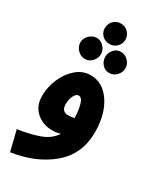

<svg xmlns="http://www.w3.org/2000/svg" viewBox="-255 -888 992 1196"><g transform="rotate(30 241.0 -290.0)"><path d="M313 -735Q313 -766 291.5 -788Q270 -810 239 -810Q207 -810 186 -788Q165 -766 165 -735Q165 -706 186 -684.5Q207 -663 239 -663Q270 -663 291.5 -684.5Q313 -706 313 -735ZM226 -582Q226 -611 204.5 -634Q183 -657 154 -657Q123 -657 100.5 -634Q78 -611 78 -582Q78 -552 100.5 -529Q123 -506 154 -506Q183 -506 204.5 -529Q226 -552 226 -582ZM402 -582Q402 -611 380 -634Q358 -657 327 -657Q297 -657 277 -634Q257 -611 257 -582Q257 -552 277 -529Q297 -506 327 -506Q358 -506 380 -529Q402 -552 402 -582ZM41 230Q215 204 326 109.5Q437 15 437 -141Q437 -270 381.5 -353Q326 -436 240 -437Q182 -438 136 -398.5Q90 -359 64 -298.5Q38 -238 38 -175Q38 -101 85.5 -60Q133 -19 200 -19Q232 -19 258 -28Q225 24 157.5 48.5Q90 73 5 84ZM237 -150Q191 -150 191 -205Q191 -236 204 -263Q217 -290 235 -290Q258 -290 269.5 -251Q281 -212 283 -155Q263 -150 237 -150Z"/></g></svg>

Font: Noto Sans Arabic Condensed Black
Style: Regular
Weight: 900
Width: 3
Designer: Nadine Chahine
Foundry: Monotype Imaging Inc.
Version: 1.001